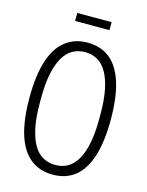

<svg xmlns="http://www.w3.org/2000/svg" viewBox="-125 -910 764 998"><g transform="rotate(15 257.0 -410.5)"><path d="M257 12Q187 12 137.5 -27Q88 -66 63 -145Q38 -224 38 -343Q38 -462 63 -541Q88 -620 137.5 -659Q187 -698 257 -698Q329 -698 377.5 -659Q426 -620 451 -541Q476 -462 476 -343Q476 -224 451 -145Q426 -66 377.5 -27Q329 12 257 12ZM257 -40Q295 -40 324.5 -57Q354 -74 374.5 -110Q395 -146 406 -200.5Q417 -255 417 -331V-356Q417 -432 406 -486.5Q395 -541 374.5 -577Q354 -613 324.5 -630Q295 -647 257 -647Q220 -647 190 -630Q160 -613 139.5 -577Q119 -541 108 -486.5Q97 -432 97 -356V-331Q97 -255 108 -200.5Q119 -146 139.5 -110Q160 -74 190 -57Q220 -40 257 -40ZM164 -790V-833H349V-790Z"/></g></svg>

Font: Archivo ExtraCondensed ExtraLight
Style: Regular
Weight: 250
Width: 2
Designer: Hector Gatti
Foundry: Omnibus-Type
Version: Version 2.001